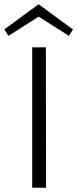

<svg xmlns="http://www.w3.org/2000/svg" viewBox="-31 -880 362 900"><path d="M311 -742 292 -712 150 -802 9 -712 -11 -742 150 -860ZM184 -658 185 0H120V-658Z"/></svg>

Font: Ysabeau Infant Semilight
Style: Regular
Weight: 300
Designer: Christian Thalmann (Catharsis Fonts)
Version: Version 0.003